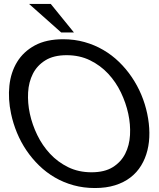

<svg xmlns="http://www.w3.org/2000/svg" viewBox="-20 -928 800 964"><path d="M35.6 -356.9Q20 -430.2 27.1 -497.6Q34.2 -564.9 65.9 -616.9Q97.7 -668.9 155 -700Q212.4 -731 297.4 -731Q354 -731 404.5 -716.8Q455.1 -702.6 498.5 -677.2Q542 -651.9 577.9 -616.9Q613.8 -582 641.8 -540.5Q669.9 -499 689.5 -452.4Q709 -405.8 719.2 -356.9Q729.5 -308.1 730 -261.5Q730.5 -214.8 720.2 -173.3Q710 -131.8 688.7 -96.9Q667.5 -62 634.8 -36.9Q602.1 -11.7 557.6 2.2Q513.2 16.1 456.5 16.1Q399.9 16.1 349.4 2.2Q298.8 -11.7 255.6 -36.9Q212.4 -62 176.5 -96.9Q140.6 -131.8 112.5 -173.3Q84.5 -214.8 65.2 -261.5Q45.9 -308.1 35.6 -356.9ZM129.9 -356.9Q141.6 -302.7 167 -250.2Q192.4 -197.8 231.2 -156Q270 -114.3 322.3 -88.6Q374.5 -63 439.5 -63Q504.9 -63 546.1 -88.6Q587.4 -114.3 608.6 -156Q629.9 -197.8 632.8 -250.2Q635.7 -302.7 624 -356.9Q612.3 -411.1 587.2 -463.6Q562 -516.1 523.2 -557.9Q484.4 -599.6 432.1 -625.2Q379.9 -650.9 314.5 -650.9Q249.5 -650.9 208 -625.2Q166.5 -599.6 145.3 -557.9Q124 -516.1 121.1 -463.6Q118.2 -411.1 129.9 -356.9ZM234.9 -908.2 351.1 -765.1H287.1L126 -908.2Z"/></svg>

Font: XB Khoramshahr
Style: Oblique
Weight: 400
Italic angle: 12°
Designer: Behnam
Foundry: Irmug
Version: Version 8.005 2009